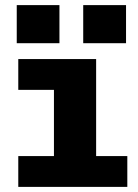

<svg xmlns="http://www.w3.org/2000/svg" viewBox="-20 -731 540 751"><path d="M51.5 0V-120.5H191V-379.5H51.5V-500H356V-120.5H478V0ZM45.5 -711H212.5V-562H45.5ZM305.5 -711H473V-562H305.5Z"/></svg>

Font: Trispace Thin
Style: Bold
Weight: 700
Version: Version 1.210